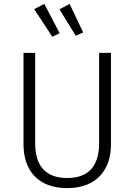

<svg xmlns="http://www.w3.org/2000/svg" viewBox="-20 -957 692 988"><path d="M208 -937 156 -910 249 -768 287 -786ZM338 -937 286 -909 370 -773 408 -790ZM551 -685H490V-219C490 -109 441 -41 326 -41C211 -41 161 -108 161 -219V-685H101V-214C101 -82 174 11 326 11C476 11 551 -82 551 -214Z"/></svg>

Font: FiraGO Light
Style: Regular
Weight: 300
Designer: bBox Type
Foundry: bBox Type GmbH
Version: Version 1.001;PS 001.001;hotconv 1.0.88;makeotf.lib2.5.64775